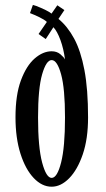

<svg xmlns="http://www.w3.org/2000/svg" viewBox="-20 -730 421 762"><path d="M185 11Q146.5 11 113.8 -23.5Q81 -58 61.2 -120.2Q41.5 -182.5 41.5 -264.5Q41.5 -353 63 -411Q84.5 -469 117.5 -497.8Q150.5 -526.5 185 -526.5Q205.5 -526.5 219.5 -514.8Q233.5 -503 238 -494Q232.5 -536.5 219.8 -571.2Q207 -606 192 -622L161.5 -575L133 -595L166 -643Q156.5 -652 135.8 -662Q115 -672 99 -678L110.5 -710.5Q121.5 -708 143 -698.5Q164.5 -689 176 -682L184.5 -676L207.5 -709L235.5 -690L212 -655Q248 -625.5 274.2 -577Q300.5 -528.5 315 -452.2Q329.5 -376 329.5 -263.5Q329.5 -179 308.5 -117.5Q287.5 -56 254.5 -22.5Q221.5 11 185 11ZM185 -24Q207 -24 222.5 -85Q238 -146 238 -263.5Q238 -378.5 222.5 -435Q207 -491.5 185 -491.5Q163.5 -491.5 147.2 -435Q131 -378.5 131 -263.5Q131 -146 147.2 -85Q163.5 -24 185 -24Z"/></svg>

Font: Imbue 10pt Medium
Style: Regular
Weight: 500
Designer: Tyler Finck
Foundry: Etcetera Type Company
Version: Version 1.102; ttfautohint (v1.8.3)